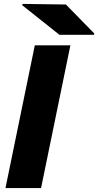

<svg xmlns="http://www.w3.org/2000/svg" viewBox="-20 -962 502 982"><path d="M340 -730 190 0H8L158 -730ZM94 -935 95 -942 317 -939 462 -791 461 -784H284Z"/></svg>

Font: Nacelle Heavy
Style: Italic
Weight: 800
Italic angle: -12°
Designer: Sora Sagano
Foundry: Sora Sagano
Version: Version 1.000;FEAKit 1.0